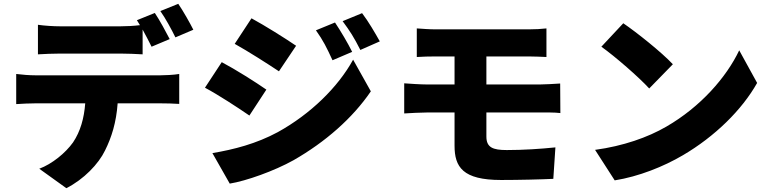

<svg xmlns="http://www.w3.org/2000/svg" viewBox="-20 -898 4040 1007"><path d="M915 -878 821 -840C848 -802 880 -743 900 -702L994 -742C977 -776 941 -840 915 -878ZM792 -830 698 -792 714 -766C681 -762 645 -760 612 -760C552 -760 361 -760 295 -760C261 -760 213 -763 179 -768V-613C212 -615 260 -617 295 -617C361 -617 552 -617 612 -617C650 -617 691 -615 728 -613V-743C745 -712 762 -679 775 -653L870 -693C852 -728 817 -793 792 -830ZM65 -510V-352C93 -354 137 -356 166 -356H427C421 -278 402 -209 363 -151C323 -95 253 -38 186 -13L328 89C419 43 497 -38 531 -109C565 -177 590 -256 597 -356H821C851 -356 893 -355 920 -353V-510C892 -505 842 -503 821 -503C758 -503 231 -503 166 -503C135 -503 96 -506 65 -510Z M1737 -780 1637 -739C1676 -684 1692 -651 1724 -582L1827 -626C1805 -671 1767 -735 1737 -780ZM1879 -829 1777 -787C1816 -734 1835 -705 1870 -636L1972 -681C1948 -724 1912 -786 1879 -829ZM1299 -802 1211 -668C1281 -629 1383 -564 1443 -524L1533 -658C1476 -697 1369 -764 1299 -802ZM1094 -95 1185 65C1271 51 1418 -1 1520 -58C1686 -153 1829 -278 1925 -419L1832 -585C1753 -441 1609 -300 1437 -205C1324 -144 1207 -114 1094 -95ZM1143 -572 1055 -438C1126 -400 1227 -334 1288 -292L1377 -428C1321 -467 1215 -534 1143 -572Z M2100 -461V-303C2132 -305 2188 -308 2218 -308H2364V-134C2364 -22 2407 46 2608 46C2701 46 2824 43 2882 40L2893 -125C2816 -117 2724 -111 2638 -111C2564 -111 2531 -125 2531 -182V-308H2817C2839 -308 2889 -309 2919 -305L2918 -460C2890 -458 2834 -455 2813 -455H2531V-602H2752C2789 -602 2819 -600 2846 -599V-749C2822 -746 2786 -744 2752 -744C2655 -744 2361 -744 2267 -744C2230 -744 2197 -747 2166 -749V-599C2197 -601 2230 -602 2267 -602H2364V-455H2218C2185 -455 2129 -459 2100 -461Z M3249 -776 3134 -653C3206 -602 3332 -492 3385 -434L3509 -561C3449 -625 3318 -729 3249 -776ZM3101 -112 3204 48C3330 28 3460 -24 3562 -84C3729 -182 3871 -321 3951 -463L3857 -634C3790 -493 3655 -338 3475 -234C3377 -177 3248 -132 3101 -112Z"/></svg>

Font: ChiuKong Gothic MN Heavy
Style: Regular
Weight: 900
Designer: Ryoko NISHIZUKA 西塚涼子 (kana, bopomofo & ideographs); Paul D. Hunt (Latin, Greek & Cyrillic); Sandoll Communications 산돌커뮤니
Foundry: Adobe
Version: Version 1.300